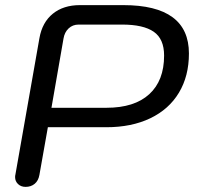

<svg xmlns="http://www.w3.org/2000/svg" viewBox="-20 -720 771 750"><path d="M39 -28Q39 -34 40 -37L134 -571Q145 -633 186.5 -666.5Q228 -700 292 -700H462Q718 -700 718 -511Q718 -423 679 -358Q640 -293 567 -258Q494 -223 395 -223H167L134 -37Q130 -14 115.5 -2Q101 10 80 10Q62 10 50.5 -1Q39 -12 39 -28ZM621 -503Q621 -568 580.5 -596Q540 -624 457 -624H287Q264 -624 248 -609Q232 -594 228 -569L181 -299H396Q505 -299 563 -352Q621 -405 621 -503Z"/></svg>

Font: Kodchasan Medium
Style: Italic
Weight: 500
Italic angle: -10°
Version: Version 1.000; ttfautohint (v1.6)